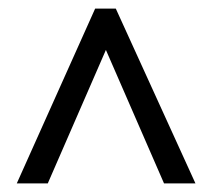

<svg xmlns="http://www.w3.org/2000/svg" viewBox="-20 -739 493 446"><path d="M201 -719 19 -313H91L226 -623L361 -313H434L249 -719Z"/></svg>

Font: Noto Sans Devanagari UI Condensed
Style: Regular
Weight: 400
Width: 3
Designer: Jelle Bosma - Monotype Design Team
Foundry: Monotype Imaging Inc.
Version: Version 2.003